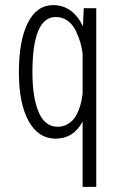

<svg xmlns="http://www.w3.org/2000/svg" viewBox="-20 -532 490 752"><path d="M188.5 -512Q264 -512 305 -429L308 -500H357V200H303.5V-56Q268 11 197.5 11Q130.5 11 92.2 -57.5Q54 -126 54 -249Q54 -373 89 -442.5Q124 -512 188.5 -512ZM107 -249Q107 -151 131.2 -93.2Q155.5 -35.5 206 -35.5Q226.5 -35.5 243 -44.8Q259.5 -54 269.8 -67.2Q280 -80.5 287.5 -99.2Q295 -118 298.2 -133.5Q301.5 -149 303.5 -165.5V-323Q300.5 -345.5 294.2 -367Q288 -388.5 276.5 -412.2Q265 -436 244.8 -450.8Q224.5 -465.5 198.5 -465.5Q107 -465.5 107 -249Z"/></svg>

Font: League Mono Condensed UltraLight
Style: Regular
Weight: 200
Width: 1
Designer: Tyler Finck
Foundry: The League of Moveable Type / Tyler Finck
Version: Version 2.210